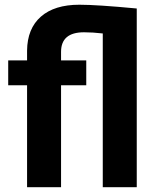

<svg xmlns="http://www.w3.org/2000/svg" viewBox="-20 -780 653 800"><path d="M408.2 -640.6Q366.2 -645.5 330.1 -645.5Q234.4 -645.5 234.4 -564V-528.3H339.4V-424.8H234.4V0H92.8V-424.8H14.2V-528.3H92.8V-569.3Q93.8 -661.1 150.4 -710.7Q207 -760.3 310.5 -760.3Q384.3 -760.3 549.8 -744.6V0H408.2Z"/></svg>

Font: MAUL Bold
Style: Bold
Weight: 700
Designer: MAUL
Version: Version 1.0; 2020; ttfautohint (v1.8.3)